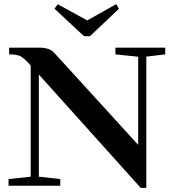

<svg xmlns="http://www.w3.org/2000/svg" viewBox="-20 -892 832 922"><path d="M383.3 -718.3 241.7 -850.1 257.3 -871.6 398.9 -793.9 538.1 -872.1 551.3 -850.1 412.1 -718.3ZM21 0V-32.2L127.4 -43.5V-577.6L126.5 -578.6Q95.7 -613.3 78.1 -622.1Q60.5 -630.9 23.9 -630.9V-663.1H169.4Q218.3 -663.1 239.7 -639.2L643.6 -196.3V-619.6L534.2 -630.9V-663.1H773.4V-630.9L682.6 -620.1V10.3H655.8L166.5 -534.2V-43.5L269.5 -32.2V0Z"/></svg>

Font: Elstob 10pt SemiBold
Style: Regular
Weight: 600
Designer: Peter S. Baker
Version: Version 1.015